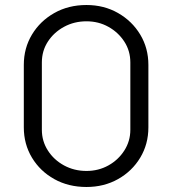

<svg xmlns="http://www.w3.org/2000/svg" viewBox="-20 -733 687 766"><path d="M325 13Q253 13 196.5 -18.5Q140 -50 107.5 -104Q75 -158 75 -225V-474Q75 -541 107.5 -595Q140 -649 196.5 -681Q253 -713 325 -713Q395 -713 451 -681Q507 -649 539.5 -595Q572 -541 572 -474V-225Q572 -158 539.5 -104Q507 -50 451 -18.5Q395 13 325 13ZM325 -51Q373 -51 412.5 -73Q452 -95 476 -132.5Q500 -170 500 -215V-484Q500 -530 476 -567Q452 -604 412.5 -626Q373 -648 325 -648Q276 -648 235.5 -626Q195 -604 171 -567Q147 -530 147 -484V-215Q147 -170 171 -132.5Q195 -95 235.5 -73Q276 -51 325 -51Z"/></svg>

Font: MuseoModerno Light
Style: Regular
Weight: 300
Designer: Pablo Cosgaya, Héctor Gatti, Marcela Romero, and the Authors of The MuseoModerno Project.
Foundry: Omnibus-Type Team
Version: Version 1.001